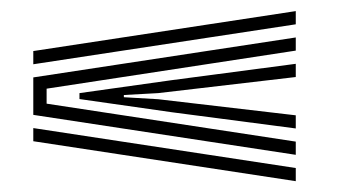

<svg xmlns="http://www.w3.org/2000/svg" viewBox="-20 -540 633 346"><path d="M513 -496.2 40 -424.2V-448L513 -520ZM513 -261 40 -333V-400.5L513 -472.5V-448.8L64 -380.2V-353.2L513 -284.8ZM513 -308.5 289.2 -337.8 123.2 -361.5V-372.2L289.2 -395.5L513 -425V-401.2L265 -372.2L203.2 -368.8V-364.8L265 -361.2L513 -332.2ZM513 -213.5 40 -285.5V-309.2L513 -237.2Z"/></svg>

Font: Big Shoulders Inline Display Thin Black
Style: Regular
Weight: 900
Version: Version 2.002